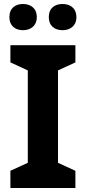

<svg xmlns="http://www.w3.org/2000/svg" viewBox="-20 -991 429 960"><path d="M27 -905C27 -861 57 -840 95 -840C132 -840 164 -861 164 -905C164 -951 132 -971 95 -971C57 -971 27 -951 27 -905ZM224 -905C224 -861 254 -840 293 -840C330 -840 362 -861 362 -905C362 -951 330 -971 293 -971C254 -971 224 -951 224 -905ZM357 -51V-137L270 -177V-639L357 -679V-765H32V-679L119 -639V-177L32 -137V-51Z"/></svg>

Font: Noto Sans Tamil UI
Style: Bold
Weight: 700
Designer: Jelle Bosma - Monotype Design Team
Foundry: Monotype Imaging Inc.
Version: Version 2.004